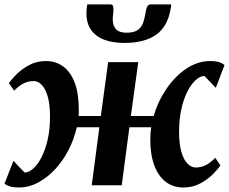

<svg xmlns="http://www.w3.org/2000/svg" viewBox="-25 -824 1018 854"><path d="M58.5 10Q36 10 20.8 5.5Q5.5 1 -5 -7L35 -109Q39.5 -104 45.8 -97Q52 -90 59.2 -82.5Q66.5 -75 73.2 -68.2Q80 -61.5 85 -56.5Q103.5 -57 123.2 -74.5Q143 -92 159.8 -124.8Q176.5 -157.5 187 -203Q197.5 -248.5 197.5 -305Q197.5 -358.5 187.5 -393.8Q177.5 -429 161 -446.2Q144.5 -463.5 124.5 -463.5Q100.5 -463.5 79.5 -452.8Q58.5 -442 38 -420.5L14.5 -454Q23.5 -468 46.2 -491.2Q69 -514.5 102.8 -533.5Q136.5 -552.5 179 -552.5Q223.5 -552.5 256.5 -528Q289.5 -503.5 307.5 -455.5Q325.5 -407.5 325.5 -336.5Q325.5 -329.5 325.5 -322.2Q325.5 -315 324.5 -308H423.5L456 -547.5H590L557 -308H658.5Q677.5 -373.5 715.5 -429.2Q753.5 -485 804 -518.8Q854.5 -552.5 910.5 -552.5Q932.5 -552.5 948 -548Q963.5 -543.5 973.5 -534.5L935 -433.5Q930 -438.5 923.2 -445.5Q916.5 -452.5 909.5 -460Q902.5 -467.5 895.8 -474.2Q889 -481 884 -486Q865.5 -486 845.8 -468.2Q826 -450.5 809 -417.8Q792 -385 781.8 -339.2Q771.5 -293.5 771.5 -237.5Q771.5 -184.5 781.5 -149.2Q791.5 -114 808.5 -96.5Q825.5 -79 845.5 -79Q870 -79 890.8 -89.8Q911.5 -100.5 932.5 -122L955.5 -88Q946.5 -74.5 923.8 -51Q901 -27.5 867.2 -8.8Q833.5 10 790.5 10Q745.5 10 712.2 -15.2Q679 -40.5 661 -89Q643 -137.5 643.5 -207Q643.5 -219.5 644.5 -232.2Q645.5 -245 647.5 -258H550.5L516.5 0H383L417 -258H316.5Q304.5 -204.5 279.5 -156.2Q254.5 -108 219.8 -70.8Q185 -33.5 144 -11.8Q103 10 58.5 10ZM466 -804.5Q475 -804.5 477.5 -797.5Q480 -790.5 479.5 -780Q479.5 -770.5 478 -759.2Q476.5 -748 476.5 -738.5Q476 -711.5 490.2 -695Q504.5 -678.5 538 -678.5Q572 -678.5 589 -691.5Q606 -704.5 612.5 -725Q619 -745.5 622.5 -768Q624.5 -782 629.2 -793.2Q634 -804.5 645 -804.5H736Q736 -800.5 736 -796.5Q736 -792.5 734.5 -787.5Q721.5 -706.5 669.8 -669.8Q618 -633 528 -633Q476 -633 438 -647.5Q400 -662 379.2 -692.2Q358.5 -722.5 359.5 -770Q359.5 -778 360.5 -786.8Q361.5 -795.5 363.5 -804.5Z"/></svg>

Font: Merriweather 36pt
Style: Bold Italic
Weight: 700
Italic angle: -7.8°
Version: Version 2.101